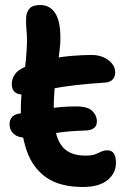

<svg xmlns="http://www.w3.org/2000/svg" viewBox="-20 -732 519 765"><path d="M311 13Q219 13 165 -24.5Q111 -62 87 -130Q63 -198 63 -288Q63 -338 68 -378Q73 -418 78.5 -454.5Q84 -491 86 -531Q89 -577 86 -605.5Q83 -634 84 -660Q85 -684 97.5 -698Q110 -712 140 -712Q182 -712 203 -674.5Q224 -637 220 -558Q217 -525 213 -495.5Q209 -466 204.5 -435.5Q200 -405 197 -370.5Q194 -336 194 -293Q194 -225 208 -185.5Q222 -146 250 -129Q278 -112 319 -112Q347 -112 360.5 -117.5Q374 -123 384 -128Q394 -133 408 -133Q442 -133 442 -83Q442 -42 408.5 -14.5Q375 13 311 13ZM85 -183Q53 -183 35.5 -198Q18 -213 18 -238Q18 -252 26 -263.5Q34 -275 54 -279Q109 -289 166.5 -298.5Q224 -308 284 -308Q329 -308 347.5 -290Q366 -272 366 -248Q366 -213 319 -212Q255 -210 209 -203Q163 -196 133 -189.5Q103 -183 85 -183ZM98 -359Q65 -351 46 -360.5Q27 -370 27 -397Q27 -421 42 -439.5Q57 -458 100 -474Q139 -489 182 -497.5Q225 -506 267 -509.5Q309 -513 345 -513Q372 -513 393 -503.5Q414 -494 426.5 -478.5Q439 -463 439 -443Q439 -427 429.5 -416Q420 -405 400 -403Q336 -399 283.5 -393Q231 -387 186 -378.5Q141 -370 98 -359Z"/></svg>

Font: Shantell Sans SemiBold
Style: Regular
Weight: 600
Designer: Stephen Nixon, Anya Danilova, Shantell Martin
Foundry: Arrow Type
Version: Version 1.011;[c5ecc13dd]